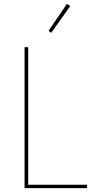

<svg xmlns="http://www.w3.org/2000/svg" viewBox="-20 -981 540 1001"><path d="M108 0V-735H127V-18H434V0ZM247 -810 233 -820 329 -961 346 -949Z"/></svg>

Font: Iosevka Curly Thin
Style: Regular
Weight: 100
Monospace: yes
Designer: Belleve Invis
Foundry: Belleve Invis
Version: Version 22.1.2; ttfautohint (v1.8.4)